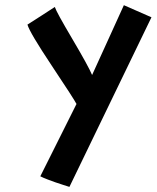

<svg xmlns="http://www.w3.org/2000/svg" viewBox="-20 -692 607 744"><path d="M136.2 -8.8Q160.6 -57.1 206.3 -148.9Q252 -240.7 276.4 -289.1Q267.1 -307.6 180.9 -437Q94.7 -566.4 86.4 -596.7Q104 -607.9 139.4 -630.6Q174.8 -653.3 192.4 -665Q198.2 -646 260.3 -541Q322.3 -436 336.9 -401.4Q357.4 -446.3 398.4 -536.4Q439.5 -626.5 460 -671.9L566.9 -625Q516.6 -521 408 -296.6Q299.3 -72.3 249 32.2Q244.1 30.8 224.6 24.4Q205.1 18.1 193.8 14.2Q182.6 10.3 165.8 3.9Q148.9 -2.4 136.2 -8.8Z"/></svg>

Font: Fantasque Sans Mono
Style: Bold Italic
Weight: 700
Italic angle: -11°
Monospace: yes
Designer: Jany Belluz
Version: Version 1.7.1